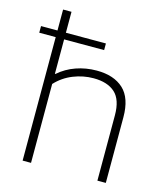

<svg xmlns="http://www.w3.org/2000/svg" viewBox="-118 -900 865 992"><g transform="rotate(15 314.0 -404.0)"><path d="M541 -351V0H496V-349.5Q496 -433 455.8 -469.5Q415.5 -506 341 -506Q285.5 -506 232.8 -485Q180 -464 141 -422V0H96V-660.5H8V-696H96V-808H141V-696H355V-660.5H141V-476.5H144Q184.5 -512 236.5 -530.2Q288.5 -548.5 346.5 -548.5Q438.5 -548.5 489.8 -501Q541 -453.5 541 -351Z"/></g></svg>

Font: Encode Sans Expanded ExtraLight
Style: Regular
Weight: 275
Width: 7
Designer: Multiple Designers
Foundry: Impallari Type
Version: Version 2.000